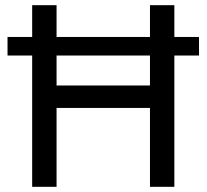

<svg xmlns="http://www.w3.org/2000/svg" viewBox="-20 -720 796 740"><path d="M558 0V-700H652V0ZM104 0V-700H198V0ZM184.5 -304V-390.5H572.5V-304ZM9 -506V-577.5H747V-506Z"/></svg>

Font: Geologica Thin Roman Light
Style: Regular
Weight: 300
Version: Version 1.010;gftools[0.9.28]